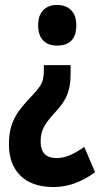

<svg xmlns="http://www.w3.org/2000/svg" viewBox="-20 -574 409 775"><path d="M265 -274Q265 -225 251 -191Q237 -157 203 -121Q171 -87 157.5 -62Q144 -37 144 -3Q144 64 208 64Q235 64 262 52.5Q289 41 320 19L364 121Q282 181 197 181Q109 181 62.5 135Q16 89 16 9Q16 -34 26 -66Q36 -98 56 -125.5Q76 -153 105 -183Q128 -207 139 -223Q150 -239 153.5 -254Q157 -269 157 -288V-311H265ZM288 -472Q288 -390 210 -390Q174 -390 154 -411Q134 -432 134 -472Q134 -512 154.5 -533Q175 -554 210 -554Q246 -554 267 -533Q288 -512 288 -472Z"/></svg>

Font: Noto Sans ExtraCondensed
Style: Bold
Weight: 700
Width: 2
Designer: Monotype Design Team
Foundry: Monotype Imaging Inc.
Version: Version 2.013; ttfautohint (v1.8.4.7-5d5b)